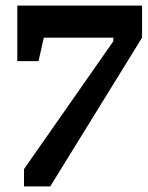

<svg xmlns="http://www.w3.org/2000/svg" viewBox="-20 -668 529 688"><path d="M66 0V-62L386 -520V-533H137L118 -449H42V-648H489V-533L160 0Z"/></svg>

Font: Faustina ExtraBold
Style: Italic
Weight: 800
Italic angle: -8°
Designer: Alfonso Garcia
Foundry: http://www.omnibus-type.com
Version: Version 1.200